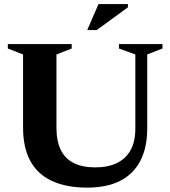

<svg xmlns="http://www.w3.org/2000/svg" viewBox="-20 -886 816 920"><path d="M628.5 -269.5V-625L550 -653.5V-675H758.5V-653.5L685.5 -625V-271.5Q685.5 -178 652 -114.5Q618.5 -51 554.8 -19Q491 13 398 13Q298 13 229.2 -18.8Q160.5 -50.5 125.5 -114.5Q90.5 -178.5 90.5 -275V-625L17.5 -653.5V-675H323.5V-653.5L250.5 -625V-274Q250.5 -210.5 271 -168.2Q291.5 -126 333 -105Q374.5 -84 436.5 -84Q497.5 -84 540.2 -104.8Q583 -125.5 605.8 -166.8Q628.5 -208 628.5 -269.5ZM398 -742 452 -866.5H593V-851L443.5 -742Z"/></svg>

Font: Newsreader 24pt
Style: Bold
Weight: 700
Designer: Hugues Gentile
Foundry: Production Type
Version: Version 1.003